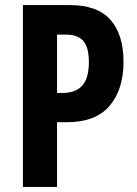

<svg xmlns="http://www.w3.org/2000/svg" viewBox="-20 -827 537 754"><path d="M254 -807Q363 -807 414 -749Q465 -691 465 -584Q465 -476 410.5 -411.5Q356 -347 242 -347H204V-93H70V-807ZM241 -691H204V-462H227Q277 -462 303 -491Q329 -520 329 -582Q329 -642 307 -666.5Q285 -691 241 -691Z"/></svg>

Font: Noto Sans Kannada UI ExtraCondensed
Style: Bold
Weight: 700
Width: 2
Designer: Jelle Bosma - Monotype Design Team
Foundry: Monotype Imaging Inc.
Version: Version 2.005; ttfautohint (v1.8.4.7-5d5b)